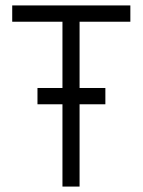

<svg xmlns="http://www.w3.org/2000/svg" viewBox="-20 -687 525 707"><path d="M273 0H210V-607H25V-667H460V-607H273ZM118 -303V-363H368V-303Z"/></svg>

Font: Epunda Sans Light
Style: Regular
Weight: 300
Designer: Simon Atzbach
Foundry: typofactur
Version: Version 2.204; ttfautohint (v1.8.4.7-5d5b)